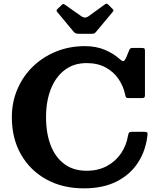

<svg xmlns="http://www.w3.org/2000/svg" viewBox="-20 -1018 870 1053"><path d="M383.5 -844.5 294.5 -951.5Q285.5 -960.5 295.5 -969L318.5 -991Q325 -997 328 -996.2Q331 -995.5 338.5 -990.5L426 -929Q446 -915 465 -928.5L556 -994.5Q562.5 -999 566.2 -997.8Q570 -996.5 576 -990.5L595.5 -971Q602 -965 602.5 -961.8Q603 -958.5 597.5 -952L506.5 -843Q501.5 -837 496.8 -834.8Q492 -832.5 480.5 -832.5H414.5Q401.5 -832.5 395 -835.5Q388.5 -838.5 383.5 -844.5ZM45 -375Q45 -458.5 75.8 -529.8Q106.5 -601 161.2 -653.8Q216 -706.5 288.8 -735.8Q361.5 -765 445 -765Q507.5 -765 556.2 -744.2Q605 -723.5 640 -691Q651.5 -681.5 656.8 -682.5Q662 -683.5 670.5 -698.5L689.5 -745Q693 -751 695.8 -753Q698.5 -755 709 -755H757.5Q770 -755 772.5 -751.5Q775 -748 775 -736V-497.5Q775 -486.5 771.8 -483.2Q768.5 -480 756.5 -480H688Q674 -480 671.2 -484.2Q668.5 -488.5 666.5 -499Q656.5 -546 629.8 -585.2Q603 -624.5 559.2 -648.2Q515.5 -672 455 -672Q385.5 -672 335.8 -634.8Q286 -597.5 259.2 -530.5Q232.5 -463.5 232.5 -375Q232.5 -286.5 258.2 -220.5Q284 -154.5 333.5 -118Q383 -81.5 455 -81.5Q518.5 -81.5 566.5 -107.5Q614.5 -133.5 644 -177.2Q673.5 -221 682 -274Q684.5 -286.5 688.2 -290.8Q692 -295 704 -295H770.5Q783 -295 786.5 -292Q790 -289 789 -279.5Q780.5 -194.5 738 -128Q695.5 -61.5 620.8 -23.2Q546 15 440 15Q323.5 15 234.5 -34Q145.5 -83 95.2 -170.8Q45 -258.5 45 -375Z"/></svg>

Font: Besley*
Style: Bold
Weight: 700
Designer: Owen Earl
Foundry: indestructible type*
Version: Version 2.000; ttfautohint (v1.8.3)